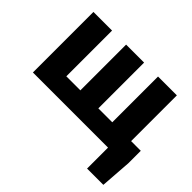

<svg xmlns="http://www.w3.org/2000/svg" viewBox="-159 -824 1276 1276"><g transform="rotate(45 479.0 -186.0)"><path d="M72 0H778V197H931L947 -22V-139H856V-569H679V-139H548V-569H379V-139H247V-569H72Z"/></g></svg>

Font: Noto Sans JP Black
Style: Regular
Weight: 900
Designer: Ryoko NISHIZUKA  (kana, bopomofo & ideographs); Paul D. Hunt (Latin, Greek & Cyrillic); Sandoll Communications , Soo-you
Foundry: Adobe
Version: Version 2.002;hotconv 1.0.116;makeotfexe 2.5.65601